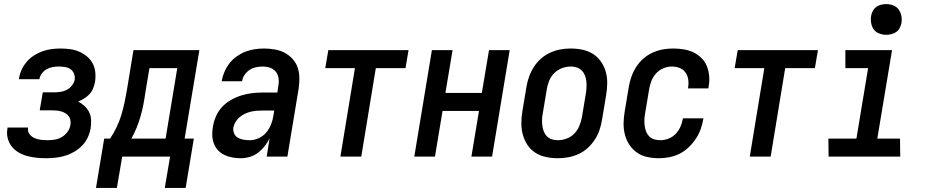

<svg xmlns="http://www.w3.org/2000/svg" viewBox="-20 -765 4540 938"><path d="M205 8Q181 8 157.5 5.5Q134 3 112 -3Q90 -9 70.5 -20.5Q51 -32 37.5 -49Q24 -66 18 -88.5Q12 -111 16 -135L17 -142H117V-139Q114 -123 124 -110Q134 -97 148.5 -90.5Q163 -84 179.5 -82Q196 -80 212 -80Q230 -80 248 -83Q266 -86 282 -95.5Q298 -105 309.5 -120.5Q321 -136 324 -154Q326 -166 324 -177.5Q322 -189 315.5 -197.5Q309 -206 299 -212Q289 -218 278 -221Q267 -224 255 -225Q243 -226 231 -226H174L189 -314H246Q261 -314 277 -316.5Q293 -319 307 -326.5Q321 -334 331.5 -347.5Q342 -361 345 -376Q347 -391 341.5 -405Q336 -419 324.5 -427Q313 -435 298 -437.5Q283 -440 267 -440Q253 -440 238 -437.5Q223 -435 209 -427.5Q195 -420 185 -407Q175 -394 173 -380L172 -378H72L73 -382Q76 -403 85.5 -424Q95 -445 110.5 -463Q126 -481 146 -494Q166 -507 187.5 -514.5Q209 -522 231 -525Q253 -528 274 -528Q298 -528 321.5 -525Q345 -522 366 -513Q387 -504 404.5 -489.5Q422 -475 432.5 -455.5Q443 -436 445.5 -412Q448 -388 444 -364Q441 -349 435 -333.5Q429 -318 417.5 -305.5Q406 -293 391.5 -284Q377 -275 362 -269Q379 -260 393 -247Q407 -234 415.5 -217Q424 -200 425 -180Q426 -160 423 -139Q419 -116 409 -94Q399 -72 381.5 -54Q364 -36 342.5 -23.5Q321 -11 297.5 -4Q274 3 251 5.5Q228 8 205 8Z M551 153H449L489 -88H518Q536 -115 550 -144.5Q564 -174 573 -204Q582 -234 588.5 -264.5Q595 -295 600 -325L632 -520H954L882 -88H927L887 153H785L811 0H577ZM789 -88 846 -432H710L690 -312Q686 -283 680.5 -254.5Q675 -226 667 -198Q659 -170 648 -142.5Q637 -115 622 -88Z M1157 8Q1136 8 1116 4.5Q1096 1 1077.5 -7.5Q1059 -16 1045.5 -30.5Q1032 -45 1025 -63.5Q1018 -82 1017 -102.5Q1016 -123 1020 -145Q1024 -171 1035 -196.5Q1046 -222 1065 -242.5Q1084 -263 1109 -277Q1134 -291 1160 -299Q1186 -307 1212.5 -310Q1239 -313 1265 -313H1335L1340 -347Q1341 -352 1341.5 -358Q1342 -364 1342 -369Q1342 -385 1336.5 -399Q1331 -413 1319.5 -422.5Q1308 -432 1293.5 -436Q1279 -440 1263 -440Q1247 -440 1230.5 -436.5Q1214 -433 1199.5 -423.5Q1185 -414 1175 -399.5Q1165 -385 1163 -369V-368H1063V-369Q1067 -392 1076.5 -414Q1086 -436 1101 -455.5Q1116 -475 1136.5 -489.5Q1157 -504 1179 -512.5Q1201 -521 1224 -524.5Q1247 -528 1270 -528Q1296 -528 1322 -523.5Q1348 -519 1370 -507.5Q1392 -496 1409 -477.5Q1426 -459 1434 -435.5Q1442 -412 1442.5 -385.5Q1443 -359 1439 -332L1384 0H1283L1297 -89Q1287 -69 1272.5 -50.5Q1258 -32 1240 -18.5Q1222 -5 1200 1.5Q1178 8 1157 8ZM1200 -80Q1222 -80 1244 -90Q1266 -100 1281 -118Q1296 -136 1304.5 -158Q1313 -180 1316 -202L1320 -225H1265Q1250 -225 1235.5 -224Q1221 -223 1206 -219.5Q1191 -216 1177 -209.5Q1163 -203 1151 -193Q1139 -183 1131 -169.5Q1123 -156 1120 -142Q1118 -126 1124 -112.5Q1130 -99 1142.5 -92Q1155 -85 1170 -82.5Q1185 -80 1200 -80Z M1643 0 1714 -432H1569L1584 -520H1976L1961 -432H1816L1745 0Z M2004 0 2090 -520H2191L2156 -311H2334L2369 -520H2470L2384 0H2283L2320 -223H2142L2105 0Z M2705 8Q2675 8 2647 2Q2619 -4 2596 -18.5Q2573 -33 2557.5 -56Q2542 -79 2534.5 -106Q2527 -133 2527 -162.5Q2527 -192 2532 -221L2552 -341Q2556 -366 2565 -391Q2574 -416 2588.5 -438.5Q2603 -461 2623.5 -479Q2644 -497 2668.5 -508Q2693 -519 2718 -523.5Q2743 -528 2768 -528Q2798 -528 2826 -522Q2854 -516 2877 -501.5Q2900 -487 2916 -464Q2932 -441 2939.5 -414Q2947 -387 2946.5 -357.5Q2946 -328 2941 -299L2921 -179Q2917 -154 2908.5 -129Q2900 -104 2885 -81.5Q2870 -59 2850 -41Q2830 -23 2805.5 -12Q2781 -1 2755.5 3.5Q2730 8 2705 8ZM2705 -80Q2727 -80 2748.5 -88Q2770 -96 2786 -112.5Q2802 -129 2810.5 -150.5Q2819 -172 2823 -193L2843 -313Q2845 -328 2845.5 -343Q2846 -358 2844 -372Q2842 -386 2836.5 -399Q2831 -412 2821 -421.5Q2811 -431 2797.5 -435.5Q2784 -440 2769 -440Q2747 -440 2725.5 -432Q2704 -424 2687.5 -407.5Q2671 -391 2662.5 -369.5Q2654 -348 2651 -327L2631 -207Q2628 -192 2628 -177Q2628 -162 2630 -148Q2632 -134 2637.5 -121Q2643 -108 2652.5 -98.5Q2662 -89 2676 -84.5Q2690 -80 2705 -80Z M3199 8Q3170 8 3142 2Q3114 -4 3092 -19.5Q3070 -35 3055 -57.5Q3040 -80 3033 -107Q3026 -134 3026.5 -163Q3027 -192 3032 -221L3052 -341Q3056 -366 3065 -391Q3074 -416 3088.5 -438.5Q3103 -461 3123.5 -479Q3144 -497 3168.5 -508Q3193 -519 3218 -523.5Q3243 -528 3268 -528Q3294 -528 3319.5 -524Q3345 -520 3367 -509.5Q3389 -499 3406.5 -482Q3424 -465 3433 -442.5Q3442 -420 3444.5 -394.5Q3447 -369 3442 -343L3441 -333H3341L3342 -339Q3345 -359 3342 -378Q3339 -397 3328 -412Q3317 -427 3299 -433.5Q3281 -440 3262 -440Q3241 -440 3220 -431Q3199 -422 3184.5 -405.5Q3170 -389 3162 -368.5Q3154 -348 3151 -327L3131 -207Q3128 -192 3128 -177Q3128 -162 3130 -147.5Q3132 -133 3137.5 -120Q3143 -107 3153 -97.5Q3163 -88 3177.5 -84Q3192 -80 3207 -80Q3226 -80 3246.5 -88Q3267 -96 3281.5 -111.5Q3296 -127 3304.5 -146.5Q3313 -166 3316 -185L3317 -187H3417L3416 -184Q3412 -159 3403 -134Q3394 -109 3379 -86.5Q3364 -64 3344 -45Q3324 -26 3300 -14Q3276 -2 3250 3Q3224 8 3199 8Z M3643 0 3714 -432H3569L3584 -520H3976L3961 -432H3816L3745 0Z M4378 0H4028L4027 -88H4164L4221 -432H4110V-520H4338L4266 -88H4377ZM4309 -595Q4292 -595 4275 -601.5Q4258 -608 4248.5 -621.5Q4239 -635 4236 -652.5Q4233 -670 4236 -688Q4238 -701 4244.5 -712.5Q4251 -724 4261.5 -731.5Q4272 -739 4284.5 -742Q4297 -745 4310 -745Q4327 -745 4344 -738.5Q4361 -732 4370.5 -718.5Q4380 -705 4383.5 -687.5Q4387 -670 4384 -652Q4381 -639 4375 -627.5Q4369 -616 4358 -608.5Q4347 -601 4334.5 -598Q4322 -595 4309 -595Z"/></svg>

Font: Iosevka Semibold Oblique
Style: Regular
Weight: 600
Italic angle: -9°
Monospace: yes
Designer: Belleve Invis
Foundry: Belleve Invis
Version: Version 32.5.0; ttfautohint (v1.8.4)